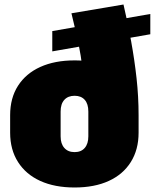

<svg xmlns="http://www.w3.org/2000/svg" viewBox="-20 -820 692 852"><path d="M311 12Q223 12 159 -17Q95 -46 60 -101Q25 -156 25 -231V-309Q25 -385 60 -439.5Q95 -494 159 -523Q223 -552 311 -552Q389 -552 445 -529.5Q501 -507 531 -468.5Q561 -430 561 -383L351 -466Q346 -525 338 -573Q330 -621 319.5 -666.5Q309 -712 297 -761L528 -800Q547 -719 562 -636.5Q577 -554 586 -472.5Q595 -391 595 -309V-231Q595 -156 560.5 -101Q526 -46 462.5 -17Q399 12 311 12ZM311 -145Q340 -145 356 -163.5Q372 -182 372 -215V-325Q372 -359 356 -377Q340 -395 311 -395Q282 -395 265.5 -377Q249 -359 249 -325V-215Q249 -182 265.5 -163.5Q282 -145 311 -145ZM212 -682 647 -758V-668L212 -592Z"/></svg>

Font: Pathway Extreme Condensed Black
Style: Regular
Weight: 900
Width: 3
Version: Version 1.001;gftools[0.9.26]